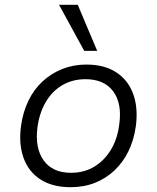

<svg xmlns="http://www.w3.org/2000/svg" viewBox="-20 -772 653 800"><path d="M274 8Q199 8 149 -24Q99 -56 78 -114.5Q57 -173 68 -250Q76 -306 98.5 -352.5Q121 -399 157 -432.5Q193 -466 239.5 -484.5Q286 -503 340 -503Q415 -503 464.5 -470.5Q514 -438 535 -380.5Q556 -323 546 -246Q538 -189 515.5 -142.5Q493 -96 457 -62Q421 -28 375 -10Q329 8 274 8ZM276 -52Q331 -52 373.5 -78Q416 -104 443 -149.5Q470 -195 477 -255Q489 -341 451.5 -391.5Q414 -442 336 -442Q282 -442 239.5 -417Q197 -392 170.5 -346.5Q144 -301 136 -241Q125 -155 162 -103.5Q199 -52 276 -52ZM331 -560 226 -752H304L385 -560Z"/></svg>

Font: Nunito Sans 7pt Light
Style: Italic
Weight: 300
Italic angle: -9°
Designer: Vernon Adams
Foundry: Vernon Adams
Version: Version 3.101;gftools[0.9.27]